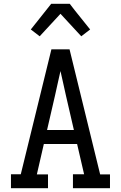

<svg xmlns="http://www.w3.org/2000/svg" viewBox="-20 -996 640 1016"><path d="M38 0V-74H90L192 -490L252 -735H348L510 -73H562V0H366V-74H425L388 -234H212L175 -73H234V0ZM371 -308 329 -490Q322 -523 314.5 -555.5Q307 -588 300 -620Q293 -588 285.5 -555.5Q278 -523 271 -490L229 -308ZM190 -804 143 -840 251 -976H349L376 -941L457 -840L410 -804L300 -923Z"/></svg>

Font: Iosevka Plex Etoile
Style: Regular
Weight: 400
Designer: Belleve Invis
Foundry: Belleve Invis
Version: Version 25.1.1; ttfautohint (v1.8.4)